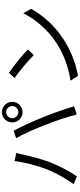

<svg xmlns="http://www.w3.org/2000/svg" viewBox="590 -1440 869 2090"><g transform="rotate(-90 1025.0 -395.5)"><path d="M783 -697C783 -734 812 -764 849 -764C885 -764 915 -734 915 -697C915 -661 885 -631 849 -631C812 -631 783 -661 783 -697ZM737 -697C737 -635 787 -585 849 -585C910 -585 961 -635 961 -697C961 -759 910 -810 849 -810C787 -810 737 -759 737 -697ZM218 -301C183 -217 127 -112 64 -29L149 7C205 -73 259 -176 296 -268C338 -370 373 -518 387 -580C391 -602 399 -631 405 -653L316 -672C303 -556 261 -404 218 -301ZM710 -339C752 -232 798 -97 823 5L912 -24C886 -114 833 -267 792 -366C750 -472 686 -610 646 -682L565 -655C609 -581 670 -442 710 -339Z M1277 -733 1220 -672C1294 -622 1419 -515 1469 -463L1532 -526C1476 -582 1348 -686 1277 -733ZM1191 -63 1244 19C1410 -12 1537 -73 1637 -136C1788 -231 1905 -367 1973 -492L1925 -577C1867 -454 1745 -306 1591 -209C1496 -150 1366 -89 1191 -63Z"/></g></svg>

Font: Noto Sans KR
Style: Regular
Weight: 400
Designer: Ryoko NISHIZUKA 西塚涼子 (kana, bopomofo & ideographs); Paul D. Hunt (Latin, Greek & Cyrillic); Sandoll Communications 산돌커뮤니
Foundry: Adobe
Version: Version 2.004;hotconv 1.0.118;makeotfexe 2.5.65603